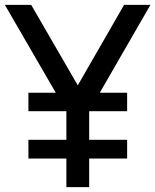

<svg xmlns="http://www.w3.org/2000/svg" viewBox="-20 -770 639 790"><path d="M599 -750H490.6L300 -418.8L108.3 -750H0L209.4 -388.5H96.9V-312.5H253.1V-194.8H96.9V-117.7H253.1V0H346.9V-117.7H503.1V-194.8H346.9V-312.5H503.1V-388.5H390.6Z"/></svg>

Font: Manrope3 Medium
Style: Regular
Weight: 500
Width: 4
Designer: Mikhail Sharanda
Foundry: Mikhail Sharanda
Version: Version 3.000;PS 003.000;hotconv 1.0.88;makeotf.lib2.5.64775